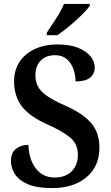

<svg xmlns="http://www.w3.org/2000/svg" viewBox="-20 -951 567 981"><path d="M246 10Q169 10 123 -9.5Q77 -29 56.5 -61Q36 -93 36 -129Q36 -171 62 -191Q88 -211 125 -211Q128 -134 164 -89Q200 -44 258 -44Q315 -44 346.5 -76Q378 -108 378 -160Q378 -214 340.5 -246.5Q303 -279 225 -314Q132 -355 92 -407Q52 -459 52 -536Q52 -594 81 -636.5Q110 -679 160 -701.5Q210 -724 273 -724Q336 -724 378.5 -707Q421 -690 442.5 -663Q464 -636 464 -607Q464 -573 440 -554Q416 -535 366 -535Q366 -568 355 -598.5Q344 -629 321 -649Q298 -669 261 -669Q215 -669 188 -641.5Q161 -614 161 -566Q161 -534 174 -509Q187 -484 220 -461Q253 -438 312 -412Q403 -372 445.5 -322.5Q488 -273 488 -197Q488 -101 422 -45.5Q356 10 246 10ZM219 -784Q240 -815 266.5 -856Q293 -897 307 -931H439V-921Q427 -904 398.5 -875.5Q370 -847 335.5 -818.5Q301 -790 273 -771H219Z"/></svg>

Font: Noto Serif Hebrew SemiCondensed SemiBold
Style: Regular
Weight: 600
Width: 4
Designer: Monotype Design Team
Foundry: Monotype Imaging Inc.
Version: Version 2.004; ttfautohint (v1.8.4.7-5d5b)